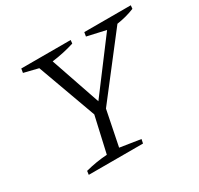

<svg xmlns="http://www.w3.org/2000/svg" viewBox="-139 -817 1023 987"><g transform="rotate(-30 372.5 -323.5)"><path d="M122 0 125 -22Q190 -39 254 -43L302 -255L176 -602L91 -623L95 -647H388L386 -627Q323 -607 253 -598L354 -303L576 -598L465 -623L469 -647H745L743 -627Q694 -607 638 -599L369 -251L327 -43L449 -24L444 0Z"/></g></svg>

Font: Piazzolla Light
Style: Italic
Weight: 300
Italic angle: -11.3°
Designer: Juan Pablo del Peral
Foundry: Huerta Tipografica
Version: Version 1.330